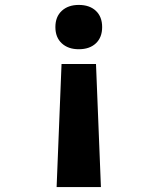

<svg xmlns="http://www.w3.org/2000/svg" viewBox="-20 -550 640 780"><path d="M230 -290H370L390 210H210ZM300 -530Q344 -530 369.5 -506Q395 -482 395 -440Q395 -398 369.5 -374Q344 -350 300 -350Q257 -350 231 -374Q205 -398 205 -440Q205 -482 231 -506Q257 -530 300 -530Z"/></svg>

Font: M PLUS Code Latin Expanded
Style: Bold
Weight: 700
Width: 7
Designer: Coji Morishita
Foundry: UNDERFOREST DESIGN
Version: Version 1.002; ttfautohint (v1.8.3)